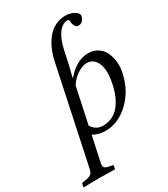

<svg xmlns="http://www.w3.org/2000/svg" viewBox="-268 -799 991 1133"><g transform="rotate(-30 227.5 -232.0)"><path d="M216.3 -311 164.1 -66.9Q191.9 -23.9 238.3 -23.9Q269 -23.9 295.2 -34.9Q321.3 -45.9 339.1 -63.7Q356.9 -81.5 371.3 -106.4Q385.7 -131.3 394 -155.8Q402.3 -180.2 408.2 -208Q426.8 -295.4 406.2 -344.2Q385.3 -393.1 337.4 -393.1Q309.6 -393.1 274.7 -370.8Q239.7 -348.6 216.3 -311ZM261.7 -525.9 241.2 -430.2 223.1 -358.9H226.1Q295.9 -439 374.5 -439Q409.7 -439 437 -421.9Q464.4 -404.8 478.3 -376.5Q492.2 -348.1 496.8 -311.3Q501.5 -274.4 492.2 -234.9Q467.3 -117.7 381.8 -45.9Q314.5 9.8 236.8 9.8Q188.5 9.8 152.8 -12.2L116.2 158.2Q111.3 179.7 118.4 189Q125.5 198.2 148.9 202.1L167.5 205.1Q175.8 207 174.8 212.9L170.9 231.9L168.5 233.9Q99.6 231.9 60.5 231.9L-42.5 233.9L-44.4 231.9L-40.5 212.9Q-39.1 207 -30.8 205.1L-10.7 202.1Q15.1 198.2 25.9 189Q36.6 179.7 41.5 158.2L180.2 -496.1Q189 -537.1 204.1 -571.3Q219.2 -606 242.2 -635.3Q265.1 -664.6 297.6 -681.4Q330.1 -698.2 368.2 -698.2Q401.4 -698.2 428.2 -683.1Q455.1 -668 450.7 -647Q446.8 -628.9 435.3 -618.4Q423.8 -607.9 410.2 -607.9Q394.5 -607.9 386.7 -620.6Q378.9 -633.3 377.4 -651.9Q377.9 -668 366.2 -668Q332 -668 304.2 -631.1Q276.4 -594.2 261.7 -525.9Z"/></g></svg>

Font: Linux Biolinum G
Style: Italic
Weight: 400
Italic angle: -12°
Designer: Philipp H. Poll
Foundry: Philipp H. Poll
Version: Version 0.5.1